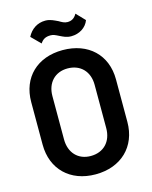

<svg xmlns="http://www.w3.org/2000/svg" viewBox="-131 -977 849 1072"><g transform="rotate(-15 293.5 -441.0)"><path d="M287 10C435 10 533 -85 533 -227V-473C533 -615 435 -708 287 -708C140 -708 43 -615 43 -473V-227C43 -85 140 10 287 10ZM132 -826 184 -774C198 -795 214 -805 243 -805C259 -805 269 -800 291 -789C310 -780 327 -770 355 -770C401 -770 442 -795 457 -836L409 -886C395 -860 376 -852 355 -852C337 -852 324 -860 307 -870C285 -880 265 -892 236 -892C190 -892 153 -867 132 -826ZM166 -224V-475C166 -551 214 -602 287 -602C362 -602 410 -551 410 -475V-224C410 -147 362 -96 287 -96C214 -96 166 -147 166 -224Z"/></g></svg>

Font: Vanilla Cream
Style: Bold
Weight: 700
Designer: Jeremy Tribby, Jinavaṁso
Foundry: Tribby Type
Version: Version 1.422;Glyphs 3.1.2 (3151)